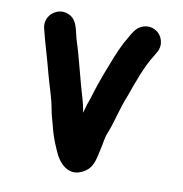

<svg xmlns="http://www.w3.org/2000/svg" viewBox="-69 -594 668 701"><g transform="rotate(10 265.5 -243.5)"><path d="M52 -456C65 -403 82 -351 96 -296C108 -250 123 -213 131 -165C136 -140 143 -121 148 -99C153 -80 163 -52 170 -37L176 -23C191 14 229 61 281 34C319 15 322 -15 332 -60C337 -80 339 -105 347 -122C365 -167 375 -219 394 -264C415 -322 435 -382 466 -430L473 -442C491 -472 478 -507 454 -521C423 -539 389 -524 375 -501L367 -489C359 -474 355 -468 347 -454C328 -417 312 -373 296 -332L286 -304C282 -294 278 -282 274 -269L262 -231C256 -216 252 -202 249 -190L245 -178C244 -181 244 -184 244 -187C241 -201 239 -213 236 -222C215 -290 197 -372 175 -439C166 -472 164 -504 137 -520C94 -546 39 -506 52 -456Z"/></g></svg>

Font: Electronic
Style: UltHv
Weight: 900
Version: Version 1.011